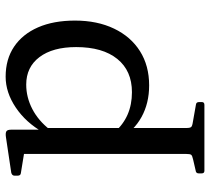

<svg xmlns="http://www.w3.org/2000/svg" viewBox="-52 -488 745 681"><g transform="rotate(-90 320.5 -147.5)"><path d="M115 205V-316H207V205ZM55 205Q46 205 46 195V185Q46 175 56 174L95 165Q109 162 112 158Q115 154 115 140V25H207V141Q207 154 210.5 158Q214 162 228 164L290 175Q299 176 299 186V196Q299 205 289 205ZM192 -114Q219 -83 254.5 -67.5Q290 -52 334 -52Q410 -52 452 -104Q494 -156 494 -250Q494 -333 458.5 -380Q423 -427 361 -427Q316 -427 274.5 -405.5Q233 -384 201 -343L191 -366Q226 -428 279.5 -464Q333 -500 389 -500Q451 -500 495.5 -470Q540 -440 564 -385Q588 -330 588 -254Q588 -175 559.5 -115.5Q531 -56 479.5 -23.5Q428 9 358 9Q295 9 246 -18Q197 -45 167 -97ZM115 -316V-462L133 -432L47 -446Q38 -447 38 -457V-469Q38 -477 48 -480L175 -499Q189 -501 195 -497.5Q201 -494 201 -481V-382L207 -365V-316Z"/></g></svg>

Font: Hahmlet
Style: Regular
Weight: 400
Designer: Minjoo Ham & Mark Frömberg
Foundry: hypertype
Version: Version 1.002